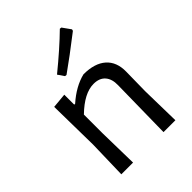

<svg xmlns="http://www.w3.org/2000/svg" viewBox="-199 -806 914 914"><g transform="rotate(-45 258.0 -348.5)"><path d="M369 -311Q370 -352 350 -375Q330 -398 291 -398Q228 -398 155 -327V-201L159 0H80L85 -194L81 -453L156 -460V-393H162Q224 -448 289 -464Q364 -464 403.5 -429Q443 -394 442 -329L440 -199L444 0H364ZM372 -696 402 -654 400 -646Q301 -569 230 -519L221 -520L199 -552Q297 -632 363 -697Z"/></g></svg>

Font: Alegreya Sans
Style: Regular
Weight: 400
Designer: Juan Pablo del Peral
Foundry: Huerta Tipografica
Version: Version 2.008; ttfautohint (v1.6)